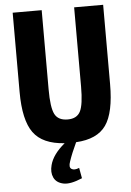

<svg xmlns="http://www.w3.org/2000/svg" viewBox="-60 -734 684 1002"><g transform="rotate(-5 281.5 -233.5)"><path d="M519 -690V-275Q519 -125 473 -59.5Q427 6 316 12Q290 67 276 109Q265 139 279.5 148.5Q294 158 320 147L330 202Q267 229 230.5 221Q194 213 181 185Q168 157 178 120Q192 65 256 12Q141 5 93 -61Q45 -127 45 -275V-690H197V-275Q197 -180 215 -145Q233 -110 283 -110Q331 -110 349 -145Q367 -180 367 -275V-690Z"/></g></svg>

Font: exo2condensed_b
Style: Bold
Weight: 700
Width: 3
Designer: Natanael Gama
Version: Version 1.001;PS 001.001;hotconv 1.0.70;makeotf.lib2.5.58329